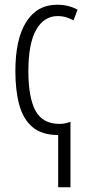

<svg xmlns="http://www.w3.org/2000/svg" viewBox="-20 -562 375 812"><path d="M222 -542Q270 -542 308 -521L291 -476Q276 -484 259.5 -489Q243 -494 224 -494Q166 -494 133 -436Q100 -378 100 -261Q100 -150 130 -94Q160 -38 232 -38Q255 -38 278 -47V230H226V9Q157 9 117.5 -24.5Q78 -58 61.5 -118.5Q45 -179 45 -261Q45 -397 91 -469.5Q137 -542 222 -542Z"/></svg>

Font: Noto Sans ExtraCondensed Light
Style: Regular
Weight: 300
Width: 2
Designer: Monotype Design Team
Foundry: Monotype Imaging Inc.
Version: Version 2.013; ttfautohint (v1.8.4.7-5d5b)